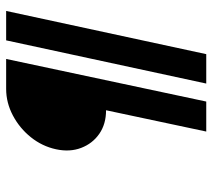

<svg xmlns="http://www.w3.org/2000/svg" viewBox="-54 -654 707 640"><g transform="rotate(-90 300.0 -333.5)"><path d="M424 -667 282 0H182L253 -334Q207 -334 174.5 -356.5Q142 -379 127.5 -417Q113 -455 123 -501Q133 -547 163 -584.5Q193 -622 235.5 -644.5Q278 -667 324 -667ZM584 -667 440 0H342L486 -667Z"/></g></svg>

Font: Epunda Sans
Style: Bold Italic
Weight: 700
Italic angle: -12.0243°
Designer: Simon Atzbach
Foundry: typofactur
Version: Version 2.204; ttfautohint (v1.8.4.7-5d5b)